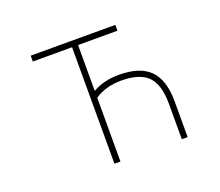

<svg xmlns="http://www.w3.org/2000/svg" viewBox="-121 -907 1242 1083"><g transform="rotate(-20 500.0 -365.0)"><path d="M428.7 -380.9V2H392.6V-697.3H157.2V-732.4H665V-697.3H428.7V-421.9Q494.1 -460.9 587.9 -460.9Q712.9 -460.9 772.5 -400.9Q832 -340.8 832 -211.9V2H796.9V-211.9Q796.9 -326.2 748 -376Q699.2 -425.8 587.9 -425.8Q495.1 -425.8 428.7 -380.9Z"/></g></svg>

Font: Gen Shin Gothic Monospace ExtraLight
Style: Regular
Weight: 200
Designer: [Source Han Sans]
Ryoko NISHIZUKA  (kana & ideographs); Paul D. Hunt (Latin, Greek & Cyrillic); Wenlong ZHANG  (bopomofo
Version: Version 1.002.20150607